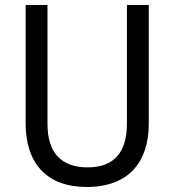

<svg xmlns="http://www.w3.org/2000/svg" viewBox="-20 -734 694 764"><path d="M572 -242V-714H485V-241C485 -132 437 -68 329 -68C223 -68 169 -127 169 -240V-714H82V-243C82 -84 166 10 325 10C492 10 572 -89 572 -242Z"/></svg>

Font: Noto Sans Armenian SemiCondensed
Style: Regular
Weight: 400
Width: 4
Designer: Monotype Design Team
Foundry: Monotype Imaging Inc.
Version: Version 2.008